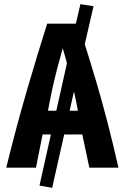

<svg xmlns="http://www.w3.org/2000/svg" viewBox="-20 -807 600 924"><path d="M231 97 170 86 225 -160H185L153 0H10Q35 -102 60 -195Q85 -288 110 -373.5Q135 -459 159 -538.5Q183 -618 207 -693H345L367 -787L430 -777L388 -594Q416 -506 444 -411Q472 -316 498.5 -213.5Q525 -111 550 0H410L376 -160H289ZM315 -274H355Q351 -297 346 -320.5Q341 -344 336 -367ZM211 -274H251L302 -502Q298 -520 292.5 -538Q287 -556 282 -575Q267 -522 254 -472Q241 -422 230.5 -373Q220 -324 211 -274Z"/></svg>

Font: Ubuntu Sans Mono
Style: Regular
Weight: 400
Monospace: yes
Designer: Dalton Maag Ltd
Foundry: Dalton Maag Ltd
Version: Version 1.006